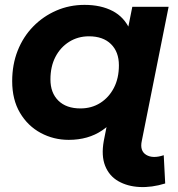

<svg xmlns="http://www.w3.org/2000/svg" viewBox="-20 -566 731 788"><path d="M262 8Q200 8 147 -20.5Q94 -49 62 -103Q30 -157 30 -233Q30 -301 52.5 -358Q75 -415 116 -457Q157 -499 211 -522.5Q265 -546 327 -546Q394 -546 442 -521Q490 -496 513.5 -443.5Q537 -391 530 -308Q525 -213 491 -141.5Q457 -70 399.5 -31Q342 8 262 8ZM310 -121Q356 -121 391.5 -143.5Q427 -166 447.5 -205.5Q468 -245 468 -298Q468 -353 435.5 -385Q403 -417 345 -417Q300 -417 264 -394.5Q228 -372 207.5 -332.5Q187 -293 187 -240Q187 -185 219.5 -153Q252 -121 310 -121ZM658 187Q603 204 553 201.5Q503 199 465.5 177.5Q428 156 411.5 114.5Q395 73 406 12L430 -109L472 -268L501 -428L523 -538H672L562 12Q553 53 580 69.5Q607 86 652 71Z"/></svg>

Font: Montserrat Thin
Style: Bold Italic
Weight: 700
Italic angle: -11.3°
Version: Version 9.000